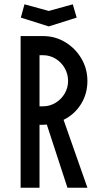

<svg xmlns="http://www.w3.org/2000/svg" viewBox="-20 -874 468 894"><path d="M76 -706H181Q237 -706 284 -677.5Q331 -649 359 -601.5Q387 -554 387 -497Q387 -437 357 -389Q327 -341 276 -316L387 0H294L198 -294L181 -293H164V0H76ZM180 -379Q212 -379 239 -395.5Q266 -412 281.5 -439Q297 -466 297 -497Q297 -529 281.5 -556.5Q266 -584 239 -600.5Q212 -617 180 -617H164V-379ZM77 -792 94 -854 207 -823 319 -854 337 -792 207 -751Z"/></svg>

Font: Lineal
Style: Regular
Weight: 400
Designer: Created by Frank Adebiaye with contributions from Anton Moglia & Ariel Martín Pérez
Created by Frank ADEBIAYE with FontF
Foundry: Velvetyne Type Foundry
Version: Version 2.000